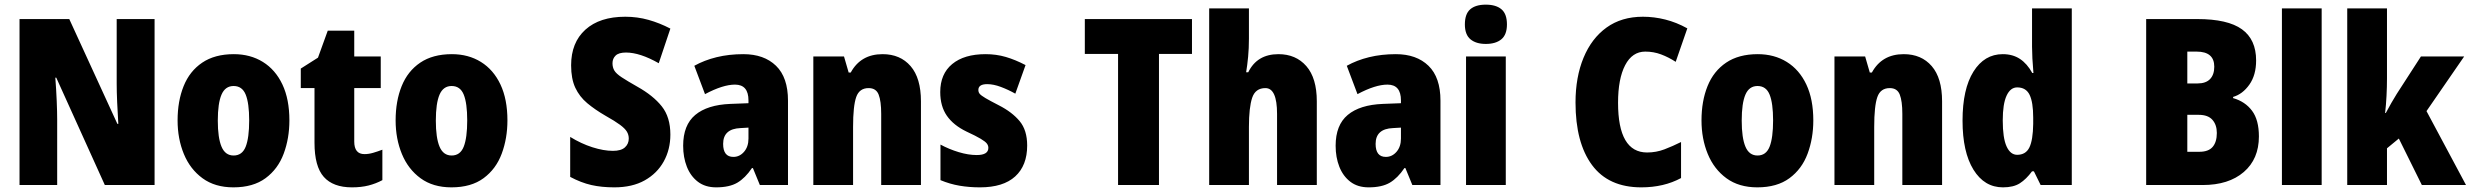

<svg xmlns="http://www.w3.org/2000/svg" viewBox="-20 -796 10629 826"><path d="M645 0H431L222 -462H218Q222 -410 224 -362Q226 -314 226 -281V0H64V-714H278L485 -263H489Q486 -311 484 -356.5Q482 -402 482 -436V-714H645Z M1225 -278Q1225 -201 1200.5 -135Q1176 -69 1122.5 -29.5Q1069 10 984 10Q905 10 851.5 -29Q798 -68 771 -133.5Q744 -199 744 -278Q744 -361 770 -425.5Q796 -490 850 -526.5Q904 -563 986 -563Q1057 -563 1111 -529.5Q1165 -496 1195 -432.5Q1225 -369 1225 -278ZM917 -277Q917 -203 933 -165Q949 -127 985 -127Q1022 -127 1037 -165Q1052 -203 1052 -278Q1052 -352 1037 -389Q1022 -426 985 -426Q949 -426 933 -389Q917 -352 917 -277Z M1548 -133Q1566 -133 1585 -138.5Q1604 -144 1625 -152V-21Q1597 -6 1565.5 2Q1534 10 1494 10Q1413 10 1373 -35Q1333 -80 1333 -182V-417H1274V-501L1348 -548L1390 -664H1504V-553H1618V-417H1504V-187Q1504 -133 1548 -133Z M2163 -278Q2163 -201 2138.5 -135Q2114 -69 2060.5 -29.5Q2007 10 1922 10Q1843 10 1789.5 -29Q1736 -68 1709 -133.5Q1682 -199 1682 -278Q1682 -361 1708 -425.5Q1734 -490 1788 -526.5Q1842 -563 1924 -563Q1995 -563 2049 -529.5Q2103 -496 2133 -432.5Q2163 -369 2163 -278ZM1855 -277Q1855 -203 1871 -165Q1887 -127 1923 -127Q1960 -127 1975 -165Q1990 -203 1990 -278Q1990 -352 1975 -389Q1960 -426 1923 -426Q1887 -426 1871 -389Q1855 -352 1855 -277Z M2864 -217Q2864 -153 2835.5 -101.5Q2807 -50 2753.5 -20Q2700 10 2623 10Q2568 10 2524 0Q2480 -10 2433 -35V-207Q2480 -178 2528.5 -162.5Q2577 -147 2617 -147Q2652 -147 2668.5 -162Q2685 -177 2685 -200Q2685 -216 2677 -229.5Q2669 -243 2647.5 -259Q2626 -275 2585 -298Q2540 -324 2506.5 -352Q2473 -380 2455 -418.5Q2437 -457 2437 -515Q2437 -613 2498.5 -668.5Q2560 -724 2670 -724Q2722 -724 2770 -710.5Q2818 -697 2864 -673L2814 -524Q2733 -570 2673 -570Q2642 -570 2628.5 -557Q2615 -544 2615 -524Q2615 -506 2623 -492.5Q2631 -479 2654.5 -463.5Q2678 -448 2722 -423Q2790 -385 2827 -338.5Q2864 -292 2864 -217Z M3178 -563Q3267 -563 3318.5 -513Q3370 -463 3370 -363V0H3249L3219 -73H3215Q3186 -30 3152 -10Q3118 10 3061 10Q3014 10 2982.5 -14Q2951 -38 2935 -78.5Q2919 -119 2919 -169Q2919 -258 2971 -301.5Q3023 -345 3122 -349L3200 -352V-364Q3200 -432 3142 -432Q3090 -432 3013 -391L2967 -513Q3010 -537 3063 -550Q3116 -563 3178 -563ZM3166 -245Q3091 -242 3091 -177Q3091 -121 3135 -121Q3162 -121 3181 -143Q3200 -165 3200 -200V-247Z M3777 -563Q3853 -563 3897.5 -511.5Q3942 -460 3942 -360V0H3771V-306Q3771 -361 3760 -389Q3749 -417 3717 -417Q3677 -417 3663.5 -378.5Q3650 -340 3650 -250V0H3479V-553H3611L3631 -484H3640Q3683 -563 3777 -563Z M4399 -170Q4399 -84 4347.5 -37Q4296 10 4196 10Q4150 10 4108.5 3Q4067 -4 4026 -21V-174Q4063 -154 4104.5 -141.5Q4146 -129 4182 -129Q4232 -129 4232 -160Q4232 -170 4225.5 -178.5Q4219 -187 4199 -199Q4179 -211 4138 -230Q4082 -257 4053.5 -298Q4025 -339 4025 -400Q4025 -478 4076.5 -520.5Q4128 -563 4220 -563Q4266 -563 4307 -551Q4348 -539 4392 -516L4348 -393Q4318 -410 4286 -422Q4254 -434 4227 -434Q4189 -434 4189 -409Q4189 -399 4195 -392Q4201 -385 4219.5 -374Q4238 -363 4277 -343Q4334 -314 4366.5 -275Q4399 -236 4399 -170Z M4966 0H4790V-564H4647V-714H5108V-564H4966Z M5353 -630Q5353 -588 5349.5 -551.5Q5346 -515 5341 -485H5350Q5388 -563 5480 -563Q5555 -563 5600 -511.5Q5645 -460 5645 -360V0H5474V-306Q5474 -417 5424 -417Q5381 -417 5367 -375.5Q5353 -334 5353 -250V0H5182V-760H5353Z M5985 -563Q6074 -563 6125.5 -513Q6177 -463 6177 -363V0H6056L6026 -73H6022Q5993 -30 5959 -10Q5925 10 5868 10Q5821 10 5789.5 -14Q5758 -38 5742 -78.5Q5726 -119 5726 -169Q5726 -258 5778 -301.5Q5830 -345 5929 -349L6007 -352V-364Q6007 -432 5949 -432Q5897 -432 5820 -391L5774 -513Q5817 -537 5870 -550Q5923 -563 5985 -563ZM5973 -245Q5898 -242 5898 -177Q5898 -121 5942 -121Q5969 -121 5988 -143Q6007 -165 6007 -200V-247Z M6372 -776Q6416 -776 6439.5 -756Q6463 -736 6463 -691Q6463 -647 6439 -627Q6415 -607 6372 -607Q6330 -607 6306 -627Q6282 -647 6282 -691Q6282 -736 6305 -756Q6328 -776 6372 -776ZM6458 -553V0H6287V-553Z M7058 -574Q7002 -574 6971.5 -515.5Q6941 -457 6941 -354Q6941 -140 7066 -140Q7105 -140 7140.5 -153.5Q7176 -167 7212 -185V-30Q7138 10 7041 10Q6900 10 6829 -86Q6758 -182 6758 -355Q6758 -464 6792.5 -547.5Q6827 -631 6891.5 -677.5Q6956 -724 7048 -724Q7096 -724 7144 -712Q7192 -700 7239 -674L7189 -530Q7158 -550 7126 -562Q7094 -574 7058 -574Z M7781 -278Q7781 -201 7756.5 -135Q7732 -69 7678.5 -29.5Q7625 10 7540 10Q7461 10 7407.5 -29Q7354 -68 7327 -133.5Q7300 -199 7300 -278Q7300 -361 7326 -425.5Q7352 -490 7406 -526.5Q7460 -563 7542 -563Q7613 -563 7667 -529.5Q7721 -496 7751 -432.5Q7781 -369 7781 -278ZM7473 -277Q7473 -203 7489 -165Q7505 -127 7541 -127Q7578 -127 7593 -165Q7608 -203 7608 -278Q7608 -352 7593 -389Q7578 -426 7541 -426Q7505 -426 7489 -389Q7473 -352 7473 -277Z M8170 -563Q8246 -563 8290.5 -511.5Q8335 -460 8335 -360V0H8164V-306Q8164 -361 8153 -389Q8142 -417 8110 -417Q8070 -417 8056.5 -378.5Q8043 -340 8043 -250V0H7872V-553H8004L8024 -484H8033Q8076 -563 8170 -563Z M8597 10Q8517 10 8470 -66Q8423 -142 8423 -277Q8423 -413 8470 -488Q8517 -563 8596 -563Q8639 -563 8670 -542.5Q8701 -522 8723 -482H8728Q8725 -515 8723.5 -544.5Q8722 -574 8722 -595V-760H8893V0H8759L8730 -59H8722Q8697 -25 8669.5 -7.5Q8642 10 8597 10ZM8658 -130Q8695 -130 8710.5 -161.5Q8726 -193 8727 -263V-290Q8727 -356 8711.5 -388Q8696 -420 8658 -420Q8629 -420 8612.5 -384.5Q8596 -349 8596 -278Q8596 -202 8612.5 -166Q8629 -130 8658 -130Z M9433 -714Q9564 -714 9625 -670Q9686 -626 9686 -536Q9686 -473 9657 -432Q9628 -391 9587 -379V-374Q9639 -359 9668.5 -319.5Q9698 -280 9698 -209Q9698 -112 9633 -56Q9568 0 9456 0H9213V-714ZM9434 -437Q9470 -437 9488 -456Q9506 -475 9506 -509Q9506 -574 9430 -574H9390V-437ZM9390 -302V-143H9442Q9481 -143 9499 -164Q9517 -185 9517 -224Q9517 -259 9498 -280.5Q9479 -302 9439 -302Z M9968 0H9797V-760H9968Z M10249 -459Q10249 -422 10247 -383.5Q10245 -345 10241 -310H10244Q10255 -331 10268 -353.5Q10281 -376 10291 -392L10395 -553H10581L10419 -318L10589 0H10399L10300 -200L10249 -158V0H10078V-760H10249Z"/></svg>

Font: Noto Sans Thai Cond Blk
Style: Regular
Weight: 900
Width: 3
Designer: Monotype Design Team
Foundry: Monotype Imaging Inc.
Version: Version 2.002; ttfautohint (v1.8.4.7-5d5b)